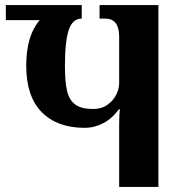

<svg xmlns="http://www.w3.org/2000/svg" viewBox="-20 -734 730 754"><path d="M448 -244Q448 -287 451 -305H447Q421 -269 386 -250.5Q351 -232 312 -232Q205 -232 144 -293.5Q83 -355 83 -476Q83 -594 136 -655H3V-714H301V-661Q265 -661 250 -616.5Q235 -572 235 -475Q235 -412 243.5 -376.5Q252 -341 275.5 -323.5Q299 -306 346 -306Q379 -306 402 -322.5Q425 -339 436.5 -362.5Q448 -386 448 -407V-590Q448 -661 393 -661H371V-714H602V0H448Z"/></svg>

Font: Noto Serif Georgian Bold Cond
Style: Regular
Weight: 700
Width: 3
Designer: Monotype Design team
Foundry: Monotype Imaging Inc.
Version: Version 1.000